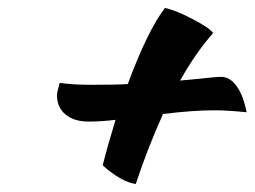

<svg xmlns="http://www.w3.org/2000/svg" viewBox="-20 -501 639 482"><path d="M320.8 -39.1Q284.2 -44.4 237.8 -85.9Q249 -130.9 270 -200.2Q235.4 -195.8 202.1 -195.8Q166 -195.8 144.5 -213.6Q123 -231.4 123 -262.2Q123 -269 129.9 -293Q161.1 -288.1 211.9 -288.1Q272.9 -288.1 300.8 -290Q350.1 -423.3 394 -481Q418.5 -476.6 462.6 -453.6Q506.8 -430.7 515.1 -418Q472.7 -370.6 432.1 -298.8Q451.2 -300.3 474.4 -302.7Q497.6 -305.2 512.2 -306.6Q526.9 -308.1 535.2 -308.1Q557.1 -308.1 574 -284.9Q590.8 -261.7 599.1 -219.2Q550.3 -224.1 519 -224.1Q463.4 -224.1 389.2 -214.8Q350.1 -127.9 320.8 -39.1Z"/></svg>

Font: Kaushan Script
Style: Regular
Weight: 400
Designer: Pablo Impallari
Foundry: Pablo Impallari
Version: Version 1.002